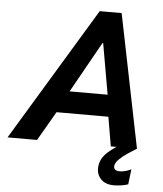

<svg xmlns="http://www.w3.org/2000/svg" viewBox="-108 -773 878 1033"><g transform="rotate(5 331.5 -256.5)"><path d="M-46.5 0 388.4 -719.7H506.8L652.5 0H511.2L478.2 -193.2L475 -246.1L421.9 -549.8H418L248.2 -246.5L224.2 -192.3L112.8 0ZM142.3 -157.9 166.8 -275.6H552.5L528.6 -157.9ZM545.9 207.1Q495.9 207.1 471 176.7Q446.2 146.4 455.4 100.7Q463.4 63.2 497.2 33.7Q530.9 4.2 583.4 -25.5L651.9 0Q627.1 15.4 602.3 32.2Q577.6 49.1 560.2 66.1Q542.8 83.2 539.2 99.7Q536.8 112.9 544.1 121.2Q551.4 129.4 570.5 129.4Q588.2 129.4 605.9 123.6Q623.7 117.7 632.3 113.1L622.4 195Q607.1 201 583.8 204.1Q560.4 207.1 545.9 207.1Z"/></g></svg>

Font: Reddit Sans
Style: Italic
Weight: 400
Italic angle: -11.25°
Designer: Stephen Hutchings
Version: Version 1.013